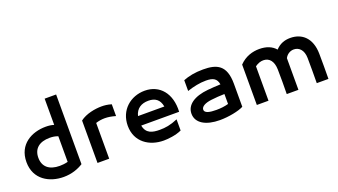

<svg xmlns="http://www.w3.org/2000/svg" viewBox="-61 -1233 3103 1761"><g transform="rotate(-20 1490.0 -352.5)"><path d="M409 -720V-464C384 -472 358 -475 329 -475C193 -475 53 -403 53 -230C53 -58 193 15 329 15C409 15 474 -10 521 -40V-720ZM169 -230C169 -318 227 -367 329 -367C357 -367 384 -363 409 -353V-103C382 -96 354 -93 329 -93C227 -93 169 -142 169 -230Z M663 -414V0H777V-349C804 -358 834 -363 865 -363C897 -363 933 -357 970 -346V-461C933 -472 903 -475 875 -475C811 -475 721 -459 663 -414Z M1040 -225C1040 -65 1167 15 1305 15C1346 15 1423 8 1481 -19V-128C1409 -97 1358 -90 1305 -90C1233 -90 1172 -103 1157 -185H1527C1537 -363 1440 -475 1295 -475C1157 -475 1040 -378 1040 -225ZM1159 -277C1176 -347 1228 -377 1295 -377C1360 -377 1403 -349 1416 -277Z M1627 -129C1627 -37 1718 15 1854 15C1940 15 2040 -5 2087 -30V-255C2087 -439 1997 -475 1865 -475C1786 -475 1722 -462 1670 -441V-336C1732 -357 1795 -370 1855 -370C1924 -370 1959 -351 1969 -292C1927 -290 1880 -288 1844 -284C1708 -271 1627 -215 1627 -129ZM1741 -127C1741 -158 1782 -180 1844 -187C1882 -192 1930 -195 1973 -196V-99C1934 -88 1896 -84 1854 -84C1792 -84 1741 -93 1741 -127Z M2218 -394V0H2332V-336C2361 -357 2388 -365 2413 -365C2473 -365 2508 -319 2510 -241C2512 -158 2511 -83 2510 0H2624V-309C2642 -344 2675 -363 2710 -363C2760 -363 2802 -324 2803 -246C2804 -163 2804 -83 2803 0H2917C2918 -83 2918 -163 2917 -246C2915 -399 2829 -473 2715 -473C2658 -473 2611 -455 2571 -412C2535 -454 2482 -475 2413 -475C2349 -475 2276 -455 2218 -394Z"/></g></svg>

Font: KT Kiyosuna Sans Bold
Style: Regular
Weight: 700
Designer: [Zen Kaku Gothic] Yoshimichi Ohira
Version: Version 1.010;Glyphs 3.1.2 (3151)